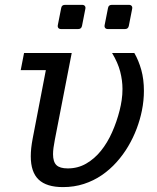

<svg xmlns="http://www.w3.org/2000/svg" viewBox="-20 -763 642 783"><path d="M229 -644.5Q221.7 -644.5 218 -648.9Q214.4 -653.3 215.8 -660.6L229.5 -730Q231.4 -743.2 245.1 -743.2H314.9Q322.3 -743.2 325.9 -738.8Q329.6 -734.4 328.1 -727.1L314.5 -657.7Q312 -644.5 298.8 -644.5ZM419.9 -644.5Q412.6 -644.5 408.9 -648.9Q405.3 -653.3 406.7 -660.6L420.4 -730Q422.4 -743.2 436 -743.2H505.9Q513.2 -743.2 516.8 -738.8Q520.5 -734.4 519 -727.1L505.4 -657.7Q502.9 -644.5 489.7 -644.5ZM236.8 0Q169.9 0 137.7 -30.5Q105.5 -61 105.5 -125.5Q105.5 -141.6 107.4 -159.7Q109.4 -177.7 113.3 -198.2L167 -477.1H64.5L78.1 -546.9H272.5L203.6 -192.9Q200.2 -175.3 198.2 -160.6Q196.3 -146 196.3 -134.3Q196.3 -103 210.2 -89.6Q224.1 -76.2 256.3 -76.2Q297.4 -76.2 331.3 -95.7Q365.2 -115.2 391.6 -147.9Q418 -180.7 437 -223.4Q456.1 -266.1 467.8 -312.5Q473.1 -333.5 476.3 -355.2Q479.5 -377 479.5 -400.4Q479.5 -434.6 470.2 -470.9Q460.9 -507.3 437 -546.9H527.8Q545.4 -516.6 556.2 -478Q566.9 -439.5 566.9 -392.1Q566.9 -373 564.9 -353Q563 -333 558.6 -311.5Q551.3 -275.4 537.4 -238.3Q523.4 -201.2 502.9 -166.5Q482.4 -131.8 455.3 -101.6Q428.2 -71.3 395 -48.6Q361.8 -25.9 322 -12.9Q282.2 0 236.8 0Z"/></svg>

Font: Hack
Style: Italic
Weight: 400
Italic angle: -11°
Monospace: yes
Designer: Christopher Simpkins
Foundry: Christopher Simpkins
Version: Version 2.019; ttfautohint (v1.4.1) -l 4 -r 80 -G 350 -x 0 -